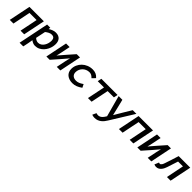

<svg xmlns="http://www.w3.org/2000/svg" viewBox="457 -2205 4105 4105"><g transform="rotate(45 2509.0 -152.5)"><path d="M156 -494H592L491 0H381L463 -403H248L166 0H55Z M826 -81Q870 -81 903 -103.5Q936 -126 958.5 -160.5Q981 -195 992 -236.5Q1003 -278 1003 -315Q1003 -361 982.5 -387Q962 -413 912 -413Q875 -413 837.5 -393Q800 -373 771 -349L725 -127Q745 -107 772 -94Q799 -81 826 -81ZM704 -35Q696 21 685 76Q674 131 662 187L659 197H549L690 -494H785L781 -449Q816 -472 858.5 -489Q901 -506 946 -506Q992 -506 1024.5 -492Q1057 -478 1077.5 -454Q1098 -430 1107.5 -398Q1117 -366 1117 -330Q1117 -292 1109 -252Q1100 -207 1077 -160Q1054 -113 1018 -74.5Q982 -36 934 -12Q886 12 826 12Q792 12 760.5 -1.5Q729 -15 704 -35Z M1548 -329Q1479 -246 1408 -166Q1337 -86 1266 -5L1261 0H1162L1263 -494H1371L1328 -284Q1322 -255 1315 -225.5Q1308 -196 1300 -167Q1369 -249 1439.5 -328.5Q1510 -408 1581 -489L1586 -494H1685L1584 0H1476L1519 -210Q1525 -240 1532.5 -269.5Q1540 -299 1548 -329Z M2171 -353 2160 -365Q2137 -388 2111 -401Q2085 -414 2051 -414Q2005 -414 1966 -396.5Q1927 -379 1898.5 -350Q1870 -321 1854.5 -283Q1839 -245 1839 -204Q1839 -146 1875.5 -113.5Q1912 -81 1976 -81Q2017 -81 2055 -97Q2093 -113 2126 -136L2141 -147L2179 -71L2170 -65Q2125 -32 2071 -10Q2017 12 1957 12Q1906 12 1863.5 -1.5Q1821 -15 1790 -40.5Q1759 -66 1742 -103.5Q1725 -141 1725 -189Q1725 -253 1750.5 -310.5Q1776 -368 1821 -411.5Q1866 -455 1927.5 -480.5Q1989 -506 2062 -506Q2113 -506 2157 -488Q2201 -470 2233 -432L2241 -424Z M2501 -403H2312L2330 -494H2819L2801 -403H2611L2529 0H2419Z M3056 -121Q3110 -214 3164.5 -304.5Q3219 -395 3275 -488L3279 -494H3390L3064 32Q3045 64 3021.5 94Q2998 124 2968 148Q2938 172 2900.5 186.5Q2863 201 2816 201Q2800 201 2783 198.5Q2766 196 2750 191L2736 185L2776 99L2790 103Q2807 109 2826 109Q2857 109 2880 98Q2903 87 2922 69Q2931 60 2939.5 49.5Q2948 39 2956 28Q2971 7 2983 -14L2853 -494H2965L2968 -484Q2991 -393 3012.5 -302.5Q3034 -212 3056 -121Z M3456 -494H3892L3791 0H3681L3763 -403H3548L3466 0H3355Z M4298 -329Q4229 -246 4158 -166Q4087 -86 4016 -5L4011 0H3912L4013 -494H4121L4078 -284Q4072 -255 4065 -225.5Q4058 -196 4050 -167Q4119 -249 4189.5 -328.5Q4260 -408 4331 -489L4336 -494H4435L4334 0H4226L4269 -210Q4275 -240 4282.5 -269.5Q4290 -299 4298 -329Z M4888 -403H4741Q4702 -279 4660 -154Q4652 -130 4638.5 -101Q4625 -72 4605 -47Q4585 -22 4556.5 -5Q4528 12 4489 12Q4464 12 4440 3L4427 -2L4468 -100L4482 -95Q4491 -92 4497 -92Q4521 -92 4541 -123Q4550 -137 4556.5 -153Q4563 -169 4567 -182Q4593 -257 4617 -333Q4641 -409 4665 -485L4668 -494H5018L4917 0H4806Z"/></g></svg>

Font: Codetta
Style: Bold Italic
Weight: 700
Italic angle: -11°
Designer: Ulrich Proeller
Foundry: PROSA GmbH
Version: Version 2.00;September 29, 2018;FontCreator 11.5.0.2427 64-b